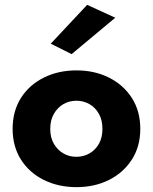

<svg xmlns="http://www.w3.org/2000/svg" viewBox="-20 -761 629 791"><path d="M32 -230Q32 -158 66 -104Q100 -50 160 -20Q220 10 295 10Q370 10 429.5 -20Q489 -50 523.5 -104Q558 -158 558 -230Q558 -303 523.5 -357Q489 -411 429.5 -441Q370 -471 295 -471Q220 -471 160 -441Q100 -411 66 -357Q32 -303 32 -230ZM187 -230Q187 -266 202 -292Q217 -318 241 -332Q265 -346 295 -346Q324 -346 348.5 -332Q373 -318 387.5 -292Q402 -266 402 -230Q402 -194 387.5 -168.5Q373 -143 348.5 -129Q324 -115 295 -115Q265 -115 241 -129Q217 -143 202 -168.5Q187 -194 187 -230ZM455 -688 339 -741 189 -581 275 -538Z"/></svg>

Font: Glinicke Jost Bold
Style: Bold
Weight: 700
Version: Version 3.710